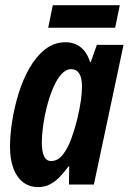

<svg xmlns="http://www.w3.org/2000/svg" viewBox="-20 -720 502 749"><path d="M128.9 9.8Q94.7 9.8 70.1 -9Q45.4 -27.8 32.2 -63.2Q19 -98.6 19 -147.9Q19 -191.9 27.3 -245.8Q35.6 -299.8 52.2 -354.2Q68.8 -408.7 94.7 -454.1Q120.6 -499.5 155.8 -527.3Q190.9 -555.2 235.8 -555.2Q257.8 -555.2 276.1 -547.1Q294.4 -539.1 308.6 -522.2Q322.8 -505.4 331.1 -478H334L357.9 -544.9H461.9L346.2 0H249L250 -70.8H247.1Q229.5 -46.9 211.9 -28.8Q194.3 -10.7 174.3 -0.5Q154.3 9.8 128.9 9.8ZM179.2 -91.8Q206.1 -91.8 225.6 -117.2Q245.1 -142.6 258.5 -179.9Q272 -217.3 280.8 -252.9Q292 -300.3 295.9 -330.1Q299.8 -359.9 299.8 -383.8Q299.8 -416 289.1 -433.1Q278.3 -450.2 257.8 -450.2Q236.8 -450.2 219 -429.9Q201.2 -409.7 187.3 -377Q173.3 -344.2 163.3 -305.7Q153.3 -267.1 148.2 -229.7Q143.1 -192.4 143.1 -164.1Q143.1 -128.4 152.1 -110.1Q161.1 -91.8 179.2 -91.8ZM168 -611.8 186 -699.7H447.3L429.2 -611.8Z"/></svg>

Font: Open Sans Condensed
Style: Italic
Weight: 400
Width: 3
Italic angle: -12°
Designer: Monotype Design Team
Foundry: Monotype Imaging Inc.
Version: Version 3.000